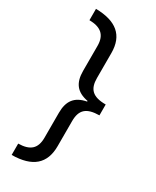

<svg xmlns="http://www.w3.org/2000/svg" viewBox="-222 -776 810 997"><g transform="rotate(30 183.5 -278.0)"><path d="M38 92V160C162 159 222 106 222 1V-149C222 -218 254 -245 330 -246V-311C250 -311 222 -342 222 -408V-557C222 -664 159 -714 38 -716V-648C104 -647 141 -621 141 -553V-404C141 -332 170 -293 239 -280V-276C170 -263 141 -223 141 -152V-3C141 63 108 91 38 92Z"/></g></svg>

Font: Noto Sans Lao UI Cond
Style: Regular
Weight: 400
Width: 3
Designer: Monotype Design Team
Foundry: Monotype Imaging Inc.
Version: Version 2.000